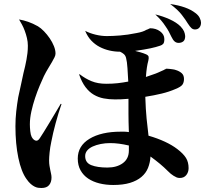

<svg xmlns="http://www.w3.org/2000/svg" viewBox="-20 -874 1040 958"><path d="M829 -854Q913 -842 955 -809Q970 -798 976.5 -784.5Q983 -771 983 -761Q983 -746 975 -736.5Q967 -727 953 -727Q943 -727 935.5 -733.5Q928 -740 917 -757Q907 -774 887 -800Q867 -826 829 -854ZM579 -616Q552 -616 526 -622Q500 -628 477 -640Q454 -652 435.5 -671.5Q417 -691 405 -720Q428 -708 457 -701Q486 -694 513 -694Q541 -694 579 -697Q617 -700 661 -709Q678 -712 690 -716Q702 -720 710 -725Q715 -727 718 -728Q721 -729 724 -731Q728 -733 729 -733Q758 -733 779 -717.5Q800 -702 800 -679Q800 -662 794.5 -655.5Q789 -649 779 -646Q759 -639 731 -633Q703 -627 654 -620Q686 -612 695 -608.5Q704 -605 709 -603Q720 -598 721.5 -591Q723 -584 720 -571Q716 -557 713 -537.5Q710 -518 708 -490Q730 -498 744 -502.5Q758 -507 769 -512Q777 -516 784.5 -519Q792 -522 798 -525Q800 -527 802.5 -527.5Q805 -528 807 -530L808 -531Q810 -531 815.5 -531Q821 -531 828 -530Q835 -529 843 -528Q851 -527 859 -524Q875 -519 886.5 -509Q898 -499 898 -480Q898 -463 890.5 -452Q883 -441 856 -430Q824 -416 786.5 -407Q749 -398 705 -391Q707 -327 711.5 -282Q716 -237 721 -197Q766 -184 802.5 -167Q839 -150 865 -130Q895 -107 908 -86Q921 -65 921 -35Q921 -15 909.5 -0.5Q898 14 877 14Q868 14 861 11Q854 8 846 3Q840 -1 832 -7Q828 -10 825 -13.5Q822 -17 818 -20Q798 -40 777.5 -57Q757 -74 731 -93Q729 -62 718.5 -36Q708 -10 685.5 9Q663 28 628.5 38.5Q594 49 545 49Q508 49 476 41Q444 33 420 17Q396 1 382 -24Q368 -49 368 -83Q368 -146 426.5 -181.5Q485 -217 583 -217Q591 -217 600 -217Q609 -217 623 -215Q621 -269 621 -307.5Q621 -346 621 -381Q599 -379 583.5 -378.5Q568 -378 553 -378Q524 -378 497.5 -383Q471 -388 448 -401.5Q425 -415 406.5 -439.5Q388 -464 375 -502L377 -504Q405 -482 436.5 -469Q468 -456 510 -456Q542 -456 568 -459Q594 -462 620 -467Q618 -502 616 -534Q614 -566 609 -585Q606 -597 598 -604Q590 -611 579 -616ZM516 -38Q563 -38 593 -60Q623 -82 623 -123V-148Q597 -154 574.5 -157Q552 -160 529 -160Q505 -160 482.5 -155.5Q460 -151 442.5 -143Q425 -135 415 -123Q405 -111 405 -95Q405 -62 435.5 -50Q466 -38 516 -38ZM179 -185Q186 -195 198.5 -215.5Q211 -236 226 -260.5Q241 -285 256 -310.5Q271 -336 283 -356L287 -355Q271 -309 257.5 -259Q244 -209 236 -167Q230 -139 227.5 -113.5Q225 -88 225 -74Q225 -58 227 -46.5Q229 -35 231 -25Q232 -20 233 -15.5Q234 -11 235 -6Q236 -1 236.5 3Q237 7 237 12Q237 35 225 49.5Q213 64 187 64Q179 64 171 63Q163 62 153.5 57.5Q144 53 133.5 44Q123 35 112 19Q86 -17 71.5 -86.5Q57 -156 57 -244Q57 -282 61 -318Q65 -354 71 -389Q78 -423 85 -453Q92 -483 97 -509Q102 -528 105.5 -544Q109 -560 112 -576Q115 -592 117 -609Q119 -626 119 -646Q119 -665 114.5 -684Q110 -703 103.5 -720.5Q97 -738 89 -752.5Q81 -767 75 -777Q98 -773 121 -765Q144 -757 169 -743Q184 -734 199.5 -718Q215 -702 228 -683Q241 -664 249 -644Q257 -624 257 -607Q257 -598 252 -588Q247 -578 239 -564Q231 -550 220.5 -533Q210 -516 199 -494Q190 -475 178 -446.5Q166 -418 155 -385Q144 -352 136.5 -318Q129 -284 129 -254Q129 -238 131 -219.5Q133 -201 138 -191Q146 -176 157.5 -172.5Q169 -169 179 -185ZM805 -744Q796 -758 784 -772Q772 -786 755 -802Q793 -793 827 -777.5Q861 -762 881 -742Q894 -728 898.5 -717Q903 -706 904 -694Q904 -675 894.5 -667.5Q885 -660 871 -660Q860 -660 851.5 -667Q843 -674 835 -691Q829 -704 822 -717Q815 -730 805 -744Z"/></svg>

Font: XinYuGongZhangJiaSongA
Style: Regular
Weight: 900
Designer: XinYuGong
Foundry: Adobe Systems Incorporated
Version: Version 1.00